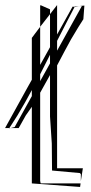

<svg xmlns="http://www.w3.org/2000/svg" viewBox="-72 -730 362 760"><path d="M87 -14V-624L54 -580V-4L245 10L247 -4H89ZM134 -55 244 -45 248 -41V-13L256 -64H154V-710L126 -674V-269L133 -162ZM87 -709H90L126 -693V-674L87 -624ZM247 -4 248 -13 247 -4ZM252 -706 192 -598 -14 -227 -30 -223H2L30 -273L63 -320L126 -433L154 -471L183 -526L209 -574L239 -624L258 -654L262 -708L241 -706ZM216 -705 97 -491 37 -384 -52 -223H-35L-3 -273L28 -326L57 -379L86 -434L141 -543L197 -652L224 -704L216 -703ZM225 -706H241L224 -704ZM-35 -223H-30L-36 -222Z"/></svg>

Font: Quebrada
Style: Regular
Weight: 400
Designer: deFharo
Foundry: deFharo
Version: Version 1.034 2012